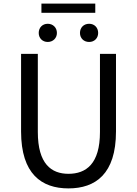

<svg xmlns="http://www.w3.org/2000/svg" viewBox="-20 -1033 761 1066"><path d="M210 -962H509V-1013H210ZM245 -800C274 -800 296 -821 296 -850C296 -880 274 -901 245 -901C216 -901 195 -880 195 -850C195 -821 216 -800 245 -800ZM475 -800C504 -800 525 -821 525 -850C525 -880 504 -901 475 -901C445 -901 424 -880 424 -850C424 -821 445 -800 475 -800ZM360 13C510 13 624 -67 624 -303V-734H535V-300C535 -123 458 -68 360 -68C265 -68 190 -123 190 -300V-734H97V-303C97 -67 211 13 360 13Z"/></svg>

Font: Noto Sans JP
Style: Regular
Weight: 400
Designer: Ryoko NISHIZUKA  (kana, bopomofo & ideographs); Paul D. Hunt (Latin, Greek & Cyrillic); Sandoll Communications , Soo-you
Foundry: Adobe
Version: Version 2.002;hotconv 1.0.116;makeotfexe 2.5.65601